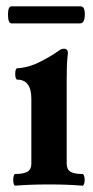

<svg xmlns="http://www.w3.org/2000/svg" viewBox="-20 -586 295 610"><path d="M249 -14.6Q249 -7.3 247.1 -1.7Q245.1 3.9 242.2 3.9Q194.8 0 135.3 0Q75.7 0 28.3 3.9Q25.4 3.9 23.7 -1.5Q22 -6.8 22 -14.6Q22 -22.5 23.7 -27.8Q25.4 -33.2 28.3 -33.2Q54.7 -33.2 67.1 -40.5Q79.6 -47.9 79.6 -65.9V-272Q79.6 -333 34.7 -333Q31.7 -333 30 -338.4Q28.3 -343.8 28.3 -351.1Q28.3 -358.9 30 -364Q31.7 -369.1 34.7 -369.1Q44.9 -369.1 61.5 -372.8Q78.1 -376.5 93.8 -383.3Q109.9 -390.1 132.8 -403.3Q155.8 -416.5 163.1 -422.4Q169.4 -427.2 173.8 -429.2Q178.2 -431.2 183.6 -431.2Q189.5 -431.2 192.6 -427.7Q195.8 -424.3 195.8 -418Q193.4 -397.9 192.6 -379.2Q191.9 -360.4 191.9 -333V-65.9Q191.9 -47.9 203.9 -40.5Q215.8 -33.2 242.2 -33.2Q245.1 -33.2 247.1 -27.6Q249 -22 249 -14.6ZM16.6 -511.7Q5.4 -511.7 5.4 -540Q5.4 -565.9 16.6 -565.9H236.3Q249.5 -565.9 249.5 -541Q249.5 -511.7 234.4 -511.7Z"/></svg>

Font: JuniusX
Style: Bold
Weight: 700
Designer: Peter S. Baker
Foundry: Briery Creek Software
Version: Version 1.004